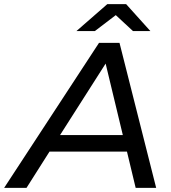

<svg xmlns="http://www.w3.org/2000/svg" viewBox="-74 -907 826 927"><path d="M-54 0 404 -700H503L680 0H581L539 -175H165L54 0ZM216 -255H519L436 -600ZM295 -757 444 -887H535L652 -757H568L485 -834L384 -757Z"/></svg>

Font: Montserrat Medium
Style: Italic
Weight: 500
Italic angle: -11.3°
Designer: Julieta Ulanovsky
Foundry: Julieta Ulanovsky
Version: Version 9.000; ttfautohint (v1.8.4.7-5d5b)